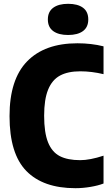

<svg xmlns="http://www.w3.org/2000/svg" viewBox="-20 -977 579 1007"><path d="M30 -368Q30 -560.5 122.2 -655.2Q214.5 -750 386 -750Q459 -750 523 -734V-588Q460.5 -603 401 -603Q336.5 -603 295 -580.8Q253.5 -558.5 232.5 -507.2Q211.5 -456 211.5 -370Q211.5 -281.5 232 -230.5Q252.5 -179.5 293.5 -158.2Q334.5 -137 400.5 -137Q451.5 -137 523 -160.5V-14.5Q494.5 -3.5 454.5 3.2Q414.5 10 375.5 10Q206.5 10 118.2 -80.2Q30 -170.5 30 -368ZM231 -875Q231 -915.5 259 -936.2Q287 -957 337 -957Q387.5 -957 415.2 -936.5Q443 -916 443 -875Q443 -834.5 415.2 -814Q387.5 -793.5 337 -793.5Q287 -793.5 259 -814Q231 -834.5 231 -875Z"/></svg>

Font: Encode Sans Condensed ExtraBold
Style: Regular
Weight: 800
Width: 3
Designer: Multiple Designers
Foundry: Impallari Type
Version: Version 2.000